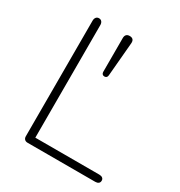

<svg xmlns="http://www.w3.org/2000/svg" viewBox="-161 -790 849 904"><g transform="rotate(30 263.5 -338.0)"><path d="M96 -22V-651Q96 -662 101.5 -669Q107 -676 117 -676Q127 -676 132.5 -669Q138 -662 138 -651V-39H486Q497 -39 503.5 -34Q510 -29 510 -20Q510 -10 503.5 -5Q497 0 486 0H118Q108 0 102 -6Q96 -12 96 -22ZM260 -467V-651Q260 -663 266 -669.5Q272 -676 284 -676Q296 -676 302 -669.5Q308 -663 307 -650L291 -466Q290 -458 286 -454.5Q282 -451 275 -451Q268 -451 264 -455.5Q260 -460 260 -467Z"/></g></svg>

Font: SN Pro Thin
Style: Regular
Weight: 200
Designer: Tobias Whetton
Foundry: Supernotes
Version: Version 1.003;Glyphs 3.3 (3324)